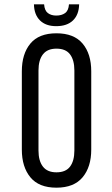

<svg xmlns="http://www.w3.org/2000/svg" viewBox="-20 -861 517 888"><path d="M346 -841H299C297.7 -821.7 291.7 -808.2 281 -800.5C270.3 -792.8 256.7 -789 240 -789C224.7 -789 211.8 -792.8 201.5 -800.5C191.2 -808.2 185.3 -821.7 184 -841H137C137.7 -809 147 -784.2 165 -766.5C183 -748.8 208 -740 240 -740C273.3 -740 299.2 -748.8 317.5 -766.5C335.8 -784.2 345.3 -809 346 -841ZM241 -707C187 -707 146.8 -691.2 120.5 -659.5C94.2 -627.8 81 -585 81 -531V-169C81 -115.7 94.2 -73 120.5 -41C146.8 -9 187 7 241 7C295 7 335.3 -9 362 -41C388.7 -73 402 -115.7 402 -169V-531C402 -585 388.7 -627.8 362 -659.5C335.3 -691.2 295 -707 241 -707ZM241 -636C269.7 -636 290.7 -627.2 304 -609.5C317.3 -591.8 324 -567 324 -535V-165C324 -133 317.3 -108.2 304 -90.5C290.7 -72.8 269.7 -64 241 -64C213 -64 192.2 -72.8 178.5 -90.5C164.8 -108.2 158 -133 158 -165V-535C158 -567 164.8 -591.8 178.5 -609.5C192.2 -627.2 213 -636 241 -636Z"/></svg>

Font: Bebas Neue Regular two
Style: Regular2
Weight: 400
Designer: Ryoichi Tsunekawa & LGV (GE)
Foundry: Free Software Foundation, Inc.
Version: Version 1.003 August 13, 2016